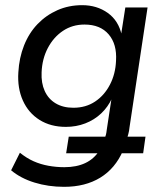

<svg xmlns="http://www.w3.org/2000/svg" viewBox="-20 -530 629 743"><path d="M228 193Q167 193 113.5 176.5Q60 160 23 129L57 61Q83 82 110 94Q137 106 167.5 111.5Q198 117 229 117Q276 117 310 101Q344 85 365 52L371 63H236L246 -1H395L385 7Q388 -1 390 -9Q392 -17 393 -27L412 -152L414 -151Q398 -116 371.5 -91Q345 -66 310 -52.5Q275 -39 235 -39Q176 -39 133 -66Q90 -93 68.5 -141Q47 -189 51 -250Q54 -306 73 -354Q92 -402 125 -436.5Q158 -471 202 -490.5Q246 -510 298 -510Q355 -510 397 -480Q439 -450 451 -394L448 -392L465 -501H551L481 -36Q480 -24 476.5 -11Q473 2 470 11L465 -1H543L534 63H443L456 53Q426 122 368 157.5Q310 193 228 193ZM264 -113Q312 -113 348 -137Q384 -161 405.5 -202.5Q427 -244 429 -295Q433 -359 400.5 -397Q368 -435 307 -435Q260 -435 223.5 -410.5Q187 -386 165 -344Q143 -302 141 -250Q139 -209 153 -178Q167 -147 195.5 -130Q224 -113 264 -113Z"/></svg>

Font: Nunitoga
Style: Medium Italic
Weight: 500
Italic angle: -9°
Designer: Vernon Adams
Foundry: Vernon Adams
Version: Version 1.0